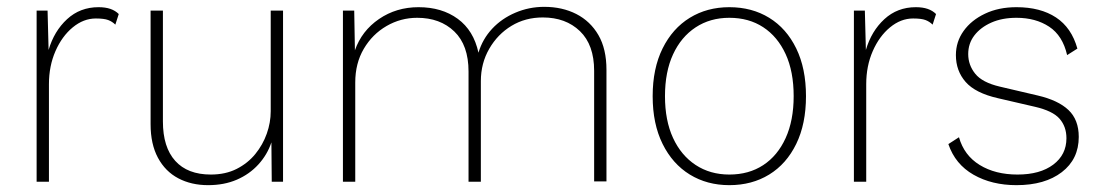

<svg xmlns="http://www.w3.org/2000/svg" viewBox="-20 -531 3222 561"><path d="M87 0V-500H119L122 -385Q138 -440 176 -475Q214 -510 268 -510Q288 -510 302.5 -505Q317 -500 327 -490L317 -459Q308 -468 296 -472.5Q284 -477 260 -477Q224 -477 192.5 -451Q161 -425 142 -381.5Q123 -338 123 -285V0Z M588 10Q539 10 501 -10Q463 -30 441.5 -70Q420 -110 420 -168V-500H456V-176Q456 -101 492 -61Q528 -21 596 -21Q639 -21 671.5 -37.5Q704 -54 726 -81Q748 -108 759.5 -140.5Q771 -173 771 -206V-500H807V0H774L773 -115Q761 -79 735 -50.5Q709 -22 672 -6Q635 10 588 10Z M982 0V-500H1015L1017 -384Q1037 -441 1087.5 -475.5Q1138 -510 1203 -510Q1271 -510 1317.5 -476Q1364 -442 1378 -377Q1390 -417 1418 -447Q1446 -477 1486 -494Q1526 -511 1570 -511Q1623 -511 1664 -490Q1705 -469 1728.5 -428.5Q1752 -388 1752 -327V-1H1716V-324Q1716 -400 1674.5 -440Q1633 -480 1566 -480Q1515 -480 1474.5 -455.5Q1434 -431 1409.5 -388.5Q1385 -346 1385 -294V0H1349V-322Q1349 -399 1307.5 -439Q1266 -479 1199 -479Q1151 -479 1109.5 -455Q1068 -431 1043 -388.5Q1018 -346 1018 -290V0Z M2111 -510Q2177 -510 2227.5 -479Q2278 -448 2306.5 -389.5Q2335 -331 2335 -250Q2335 -169 2306.5 -110.5Q2278 -52 2227.5 -21Q2177 10 2111 10Q2046 10 1995.5 -21Q1945 -52 1916 -110.5Q1887 -169 1887 -250Q1887 -331 1916 -389.5Q1945 -448 1995.5 -479Q2046 -510 2111 -510ZM2111 -479Q2055 -479 2012.5 -451Q1970 -423 1946.5 -372Q1923 -321 1923 -250Q1923 -179 1946.5 -128Q1970 -77 2012.5 -49Q2055 -21 2111 -21Q2168 -21 2210 -48.5Q2252 -76 2275.5 -127.5Q2299 -179 2299 -250Q2299 -322 2275.5 -373Q2252 -424 2210 -451.5Q2168 -479 2111 -479Z M2475 0V-500H2507L2510 -385Q2526 -440 2564 -475Q2602 -510 2656 -510Q2676 -510 2690.5 -505Q2705 -500 2715 -490L2705 -459Q2696 -468 2684 -472.5Q2672 -477 2648 -477Q2612 -477 2580.5 -451Q2549 -425 2530 -381.5Q2511 -338 2511 -285V0Z M2950 10Q2878 10 2824.5 -20.5Q2771 -51 2751 -110L2782 -130Q2797 -77 2842.5 -49Q2888 -21 2953 -21Q3019 -21 3057.5 -50Q3096 -79 3096 -127Q3096 -161 3076 -184Q3056 -207 3004 -219L2896 -244Q2830 -259 2801.5 -291.5Q2773 -324 2773 -370Q2773 -409 2795.5 -440.5Q2818 -472 2858 -491Q2898 -510 2950 -510Q3020 -510 3065.5 -480Q3111 -450 3128 -389L3098 -370Q3085 -427 3045.5 -453Q3006 -479 2950 -479Q2908 -479 2876.5 -465Q2845 -451 2827 -427.5Q2809 -404 2809 -373Q2809 -341 2829.5 -315.5Q2850 -290 2901 -278L3012 -252Q3072 -238 3102 -209.5Q3132 -181 3132 -131Q3132 -66 3082.5 -28Q3033 10 2950 10Z"/></svg>

Font: Kantumruy Pro ExtraLight
Style: Regular
Weight: 250
Version: Version 1.002